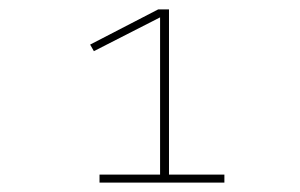

<svg xmlns="http://www.w3.org/2000/svg" viewBox="-20 -718 640 409"><path d="M192 -329V-346H321V-681L180 -609L172 -623L317 -698H340V-346H458V-329Z"/></svg>

Font: IBM Plex Mono Thin
Style: Regular
Weight: 100
Monospace: yes
Designer: Mike Abbink, Paul van der Laan, Pieter van Rosmalen
Foundry: Bold Monday
Version: Version 2.3